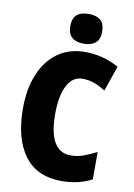

<svg xmlns="http://www.w3.org/2000/svg" viewBox="-101 -1001 752 1074"><g transform="rotate(10 275.0 -463.5)"><path d="M343 -574Q287 -574 256.5 -515.5Q226 -457 226 -354Q226 -140 351 -140Q390 -140 425.5 -153.5Q461 -167 497 -185V-30Q423 10 326 10Q185 10 114 -86Q43 -182 43 -355Q43 -464 77.5 -547.5Q112 -631 176.5 -677.5Q241 -724 333 -724Q381 -724 429 -712Q477 -700 524 -674L474 -530Q443 -550 411 -562Q379 -574 343 -574ZM315 -937Q358 -937 381.5 -917Q405 -897 405 -852Q405 -808 381 -788Q357 -768 315 -768Q272 -768 248 -788Q224 -808 224 -852Q224 -897 247 -917Q270 -937 315 -937Z"/></g></svg>

Font: Noto Sans Ethiopic Condensed Black
Style: Regular
Weight: 900
Width: 3
Designer: Monotype Design Team
Foundry: Monotype Imaging Inc.
Version: Version 2.102; ttfautohint (v1.8.4.7-5d5b)